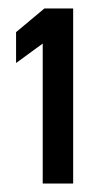

<svg xmlns="http://www.w3.org/2000/svg" viewBox="-20 -822 222 454"><path d="M18 -673 81 -719V-388H153V-802H85L18 -746Z"/></svg>

Font: Charger Sport
Style: DfBdNrw
Weight: 400
Designer: Jasper
Foundry: Cannot Into Space Fonts
Version: Version 1.1